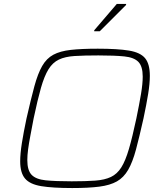

<svg xmlns="http://www.w3.org/2000/svg" viewBox="-20 -942 826 970"><path d="M345 8Q246 8 188.5 -1.5Q131 -11 106.5 -40Q82 -69 82 -127Q82 -165 90.5 -219Q99 -273 114 -344Q136 -441 153.5 -505.5Q171 -570 193 -608.5Q215 -647 249.5 -665.5Q284 -684 338 -690Q392 -696 474 -696Q574 -696 631.5 -686.5Q689 -677 713 -648Q737 -619 737 -559Q737 -520 728.5 -467.5Q720 -415 705 -344Q684 -250 667 -186.5Q650 -123 627.5 -84Q605 -45 570.5 -25.5Q536 -6 481.5 1Q427 8 345 8ZM342 -26Q413 -26 461 -29.5Q509 -33 540.5 -48Q572 -63 593 -96.5Q614 -130 631.5 -190Q649 -250 669 -344Q684 -417 692.5 -468Q701 -519 701 -555Q701 -607 679 -629.5Q657 -652 608 -657Q559 -662 477 -662Q405 -662 357 -659Q309 -656 277.5 -641Q246 -626 225 -592Q204 -558 187 -498.5Q170 -439 150 -344Q141 -296 133.5 -257Q126 -218 122 -187.5Q118 -157 118 -133Q118 -81 140 -58.5Q162 -36 211 -31Q260 -26 342 -26ZM456 -784V-789L570 -922H617V-917L484 -784Z"/></svg>

Font: Saira SemiExpanded Thin
Style: Italic
Weight: 250
Width: 6
Italic angle: -12°
Designer: Hector Gatti with collaboration of the Omnibus-Type team
Foundry: Omnibus-Type
Version: Version 1.101